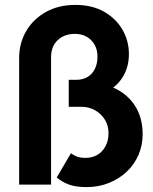

<svg xmlns="http://www.w3.org/2000/svg" viewBox="-20 -752 625 782"><path d="M333 10Q289 10 261.5 0Q234 -10 211 -29L269 -128Q279 -120 292.5 -114.5Q306 -109 329 -109Q355 -109 376 -121Q397 -133 409.5 -156Q422 -179 422 -210Q422 -240 407.5 -264Q393 -288 368 -302.5Q343 -317 312 -317H260V-427H292Q317 -427 336.5 -438.5Q356 -450 366.5 -471.5Q377 -493 377 -522Q377 -549 365.5 -569.5Q354 -590 333.5 -602Q313 -614 285 -614Q242 -614 215 -588.5Q188 -563 188 -519V0H58V-516Q58 -576 86.5 -625Q115 -674 166.5 -703Q218 -732 287 -732Q355 -732 403.5 -704.5Q452 -677 478.5 -631.5Q505 -586 505 -532Q505 -473 474.5 -430Q444 -387 390 -368L392 -410Q444 -400 482 -372Q520 -344 540.5 -302Q561 -260 561 -205Q561 -160 544 -121Q527 -82 496.5 -53Q466 -24 424 -7Q382 10 333 10Z"/></svg>

Font: Outfit SemiBold
Style: Regular
Weight: 600
Designer: Rodrigo Fuenzalida
Foundry: fragTYPE
Version: Version 1.100;gftools[0.9.27]